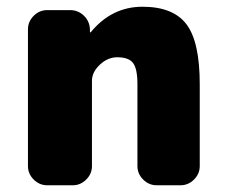

<svg xmlns="http://www.w3.org/2000/svg" viewBox="-20 -550 671 570"><path d="M573 -300V-57Q573 -34 556 -17Q539 0 516 0H445Q422 0 405 -17Q388 -34 388 -57V-300Q388 -346 375 -363Q362 -380 328 -380Q300 -380 276.5 -358Q253 -336 253 -310V-57Q253 -34 236 -17Q219 0 196 0H120Q97 0 80 -17Q63 -34 63 -57V-463Q63 -486 80 -503Q97 -520 120 -520H188Q212 -520 229 -503.5Q246 -487 247 -463V-455Q247 -454 248 -454Q250 -454 250 -455Q312 -530 403 -530Q494 -530 533.5 -478Q573 -426 573 -300Z"/></svg>

Font: Rounded Mplus 1c Black
Style: Regular
Weight: 900
Version: Version 1.059.20150529